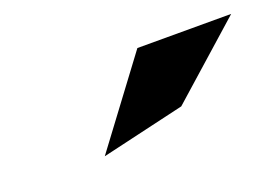

<svg xmlns="http://www.w3.org/2000/svg" viewBox="-41 -845 506 352"><g transform="rotate(-20 212.0 -669.0)"><path d="M280 -624 424 -752H241L117 -586Z"/></g></svg>

Font: Charger
Style: HemiRT
Weight: 900
Designer: Jasper
Foundry: Cannot Into Space Fonts
Version: Version 0.99